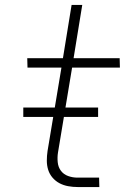

<svg xmlns="http://www.w3.org/2000/svg" viewBox="-20 -755 540 775"><path d="M381 0H294Q274 0 255 -3.5Q236 -7 220 -15.5Q204 -24 192 -38Q180 -52 174.5 -69.5Q169 -87 169 -106.5Q169 -126 172 -146L228 -482H91L90 -520H234L269 -735H312L277 -520H463L464 -482H271L214 -139Q211 -120 213 -100Q215 -80 226 -65.5Q237 -51 255 -44.5Q273 -38 293 -38H380ZM376 -283H74V-321H376Z"/></svg>

Font: Iosevka Aile Extralight
Style: Italic
Weight: 200
Italic angle: -9°
Designer: Belleve Invis
Foundry: Belleve Invis
Version: Version 31.1.0; ttfautohint (v1.8.4)